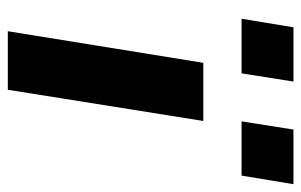

<svg xmlns="http://www.w3.org/2000/svg" viewBox="-160 -612 772 492"><g transform="rotate(90 226.0 -366.0)"><path d="M60 0 141 -501H290L210 0ZM291 -599 312 -732H452L430 -599ZM28 -599 50 -732H189L168 -599Z"/></g></svg>

Font: Nunito Sans 7pt Expanded
Style: Bold Italic
Weight: 700
Width: 7
Italic angle: -9°
Designer: Vernon Adams
Foundry: Vernon Adams
Version: Version 3.101;gftools[0.9.27]